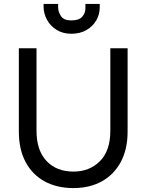

<svg xmlns="http://www.w3.org/2000/svg" viewBox="-20 -946 746 978"><path d="M354 12Q270 12 207.5 -22Q145 -56 110.5 -120.5Q76 -185 76 -276V-700H166V-280Q166 -180 217 -126Q268 -72 354 -72Q436 -72 489 -125Q542 -178 542 -280V-700H630V-276Q630 -186 595.5 -121.5Q561 -57 499 -22.5Q437 12 354 12ZM343 -774Q301 -774 269 -793.5Q237 -813 219.5 -845Q202 -877 202 -912V-926H276V-910Q276 -886 290.5 -864Q305 -842 343 -842Q382 -842 398.5 -860.5Q415 -879 415 -903V-926H488V-908Q488 -873 470.5 -842.5Q453 -812 420.5 -793Q388 -774 343 -774Z"/></svg>

Font: Liter
Style: Regular
Weight: 400
Designer: Anton Skugarov
Foundry: skugi
Version: Version 1.004; ttfautohint (v1.8.4.7-5d5b)